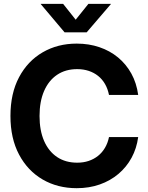

<svg xmlns="http://www.w3.org/2000/svg" viewBox="-20 -965 769 996"><path d="M377.9 11.2Q278.8 11.2 201.2 -33.9Q123.5 -79.1 78.9 -163.1Q34.2 -247.1 34.2 -363.3Q34.2 -480.5 78.9 -564.5Q123.5 -648.4 201.4 -693.6Q279.3 -738.8 377.9 -738.8Q441.4 -738.8 495.8 -720.2Q550.3 -701.7 592.3 -667Q634.3 -632.3 661.4 -583.3Q688.5 -534.2 696.8 -472.7H545.4Q539.1 -504.4 524.7 -529.3Q510.3 -554.2 488.8 -571.3Q467.3 -588.4 439.9 -597.4Q412.6 -606.4 380.4 -606.4Q319.8 -606.4 276.1 -576.9Q232.4 -547.4 208.7 -492.9Q185.1 -438.5 185.1 -363.3Q185.1 -288.1 208.7 -233.9Q232.4 -179.7 276.1 -150.4Q319.8 -121.1 380.4 -121.1Q412.6 -121.1 439.7 -130.1Q466.8 -139.2 488.3 -156.2Q509.8 -173.3 524.4 -198Q539.1 -222.7 545.4 -253.9H696.8Q689 -195.3 662.6 -146.7Q636.2 -98.1 594.2 -62.7Q552.2 -27.3 497.6 -8.1Q442.9 11.2 377.9 11.2ZM307.6 -944.8 372.6 -862.8 438.5 -944.8H555.2V-943.8L429.7 -797.4H314.9L191.4 -943.8V-944.8Z"/></svg>

Font: Inter 28pt
Style: Bold
Weight: 700
Designer: Rasmus Andersson
Foundry: rsms
Version: Version 4.001;git-66647c0bb